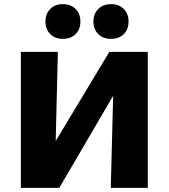

<svg xmlns="http://www.w3.org/2000/svg" viewBox="-20 -909 816 929"><path d="M157 0V-73L509 -658H606V-580L267 0ZM81 0V-658H260L244 0ZM516 0 533 -658H695V0ZM284 -721Q246 -721 223 -744Q200 -767 200 -805Q200 -842 223 -865.5Q246 -889 284 -889Q323 -889 346 -865.5Q369 -842 369 -805Q369 -767 346 -744Q323 -721 284 -721ZM517 -721Q479 -721 455.5 -744Q432 -767 432 -805Q432 -842 455.5 -865.5Q479 -889 517 -889Q556 -889 579 -865.5Q602 -842 602 -805Q602 -767 579 -744Q556 -721 517 -721Z"/></svg>

Font: Ysabeau Infant Black
Style: Regular
Weight: 900
Designer: Christian Thalmann (Catharsis Fonts)
Version: Version 2.001;gftools[0.9.30]; featfreeze: ss01,ss02,lnum